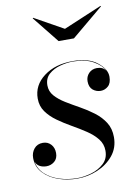

<svg xmlns="http://www.w3.org/2000/svg" viewBox="-79 -725 566 789"><g transform="rotate(-10 203.5 -331.0)"><path d="M236 -605 396 -672.5 398 -670.5 265.5 -560H201.5L113 -670.5L115 -672.5ZM357 -132Q357 -87.5 331 -55.8Q305 -24 264.5 -7Q224 10 180.5 10Q138.5 10 100.8 -3.2Q63 -16.5 39 -42.2Q15 -68 15 -105Q15 -127 28.2 -143.2Q41.5 -159.5 65 -159.5Q85.5 -159.5 98.5 -145.2Q111.5 -131 111.5 -109Q111.5 -86 97 -74Q82.5 -62 63.5 -62Q47.5 -62 35.2 -68.8Q23 -75.5 18 -89.5Q23.5 -57.5 47.5 -35.8Q71.5 -14 106.5 -3Q141.5 8 180 8Q208 8 238.8 -1Q269.5 -10 291.2 -30Q313 -50 313 -83Q313 -111 296 -132.5Q279 -154 252 -172Q225 -190 194.5 -207.2Q164 -224.5 137 -243.8Q110 -263 93 -286.8Q76 -310.5 76 -342Q76 -397.5 123.2 -433.2Q170.5 -469 244 -469Q310 -469 346 -440.2Q382 -411.5 382 -380Q382 -353 368.2 -340.8Q354.5 -328.5 337 -328.5Q318.5 -328.5 304.2 -340.2Q290 -352 290 -376.5Q290 -396 303.2 -409.8Q316.5 -423.5 337 -423.5Q362 -423.5 374 -406Q362 -430 329 -448.5Q296 -467 244 -467Q218.5 -467 190.8 -459.5Q163 -452 143.8 -435Q124.5 -418 124.5 -388.5Q124.5 -363.5 141.2 -344.5Q158 -325.5 184.5 -309.2Q211 -293 240.8 -276.5Q270.5 -260 297 -240Q323.5 -220 340.2 -194Q357 -168 357 -132Z"/></g></svg>

Font: Bodoni* 96pt
Style: Italic
Weight: 400
Italic angle: -13°
Version: Version 2.3